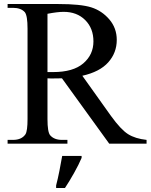

<svg xmlns="http://www.w3.org/2000/svg" viewBox="-20 -717 751 958"><path d="M711.3 0H525.1L289.2 -326.2Q263.1 -325.6 246.2 -325.6Q240 -325.6 232.1 -325.6Q224.1 -325.6 216.9 -326.2V-123.1Q216.9 -57.9 230.3 -42.1Q250.3 -19 289.2 -19H316.4V0H17.9V-19H44.6Q88.2 -19 107.2 -47.2Q117.4 -64.1 117.4 -123.1V-573.8Q117.4 -638.5 104.1 -655.9Q84.6 -677.9 44.6 -677.9H17.9V-696.9H270.8Q382.6 -696.9 435.4 -680.3Q488.2 -663.6 525.4 -620.3Q562.6 -576.9 562.6 -517.9Q562.6 -453.8 520.3 -406.2Q477.9 -358.5 390.8 -339L533.8 -138.5Q583.1 -70.3 619 -47.7Q654.9 -25.1 711.3 -19ZM216.9 -357.4Q226.2 -357.4 233.6 -357.4Q241 -357.4 245.1 -357.4Q345.1 -357.4 395.6 -400.8Q446.2 -444.1 446.2 -510.3Q446.2 -575.9 405.1 -616.9Q364.1 -657.9 297.4 -657.9Q267.2 -657.9 216.9 -648.2ZM260 208.2Q268.7 174.9 276.4 135.9Q284.1 96.9 290.3 61H387.2V70.8Q380.5 86.7 370.8 106.2Q361 125.6 349.5 146.2Q337.9 166.7 326.2 186.2Q314.4 205.6 304.1 221H260Z"/></svg>

Font: MM Jasmine
Style: Regular
Weight: 400
Designer: Khon Soe Zaw Thu
Version: Version 1.00 July 11, 2016, initial release